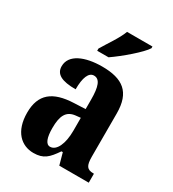

<svg xmlns="http://www.w3.org/2000/svg" viewBox="-187 -869 884 982"><g transform="rotate(30 255.0 -378.0)"><path d="M187 -619V-606H254C311 -645 400 -721 421 -756V-766H271C255 -721 212 -662 187 -619ZM165 10C225 10 249 -15 286 -69H294L313 0H487V-53H484C446 -53 434 -69 434 -124V-378C434 -504 372 -549 250 -549C150 -549 69 -516 69 -447C69 -400 108 -380 190 -380C190 -449 206 -488 237 -488C272 -488 285 -449 285 -374V-318L218 -315C95 -310 35 -262 35 -153C35 -42 94 10 165 10ZM223 -60C198 -60 186 -93 186 -149C186 -221 204 -258 257 -264L286 -267V-191C286 -113 261 -60 223 -60Z"/></g></svg>

Font: Noto Serif Lao ExtraCondensed ExtraBold
Style: Regular
Weight: 800
Width: 2
Designer: Monotype Design Team
Foundry: Monotype Imaging Inc.
Version: Version 2.003